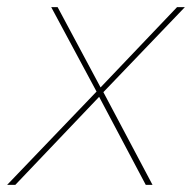

<svg xmlns="http://www.w3.org/2000/svg" viewBox="-59 -520 540 540"><path d="M-39 0 215 -265 218 -268 439 -500H461L230 -259L223 -251L-16 0ZM351 0 217 -253 216 -256 85 -500H103L225 -272L229 -266L370 0Z"/></svg>

Font: Kantumruy Pro Thin
Style: Italic
Weight: 250
Italic angle: -13°
Version: Version 1.002